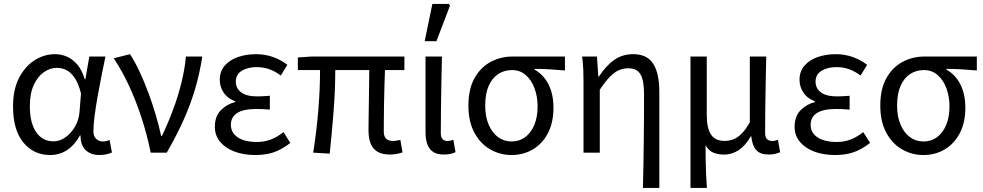

<svg xmlns="http://www.w3.org/2000/svg" viewBox="-20 -772 4972 971"><path d="M233.5 12Q150 12 97.9 -51.5Q45.9 -115.1 45.9 -234.2Q45.9 -318.1 75.8 -376.9Q105.7 -435.7 154.3 -466.9Q203 -498.1 259.1 -498.1Q289.2 -498.1 318.4 -485.6Q347.6 -473.1 371.3 -445.1Q394.9 -417.1 408.8 -370.9H411.5L431.8 -486.1H513.3Q503.3 -438.1 492.8 -385.6Q482.2 -333.1 473.2 -281.8Q464.1 -230.4 458.3 -185.4Q452.4 -140.4 452.4 -106.8Q452.4 -82.4 466.5 -69.5Q480.6 -56.5 500.4 -56.5Q508.6 -56.5 517.6 -58.6Q526.5 -60.7 534.3 -63.7L546.1 -0.9Q536.1 3.5 520.3 7.8Q504.6 12 482.9 12Q439.9 12 413.7 -12.1Q387.5 -36.2 387.2 -86.8H384.4Q328.6 12 233.5 12ZM250.2 -57.2Q282.1 -57.2 311.2 -77.7Q340.4 -98.3 359.9 -132.7Q379.4 -167.1 382.3 -207.9L389.6 -299.5Q376.2 -352.3 356.2 -380.3Q336.2 -408.4 313.6 -418.6Q290.9 -428.9 268.1 -428.9Q233 -428.9 201.8 -407Q170.6 -385 150.7 -342.1Q130.9 -299.2 130.9 -234.9Q130.9 -150.9 162.7 -104Q194.5 -57.2 250.2 -57.2Z M742.2 0Q724.1 -89.2 696.1 -175.4Q668.1 -261.6 632.4 -338.5Q596.6 -415.4 555.1 -477.3L637.6 -498.1Q662.5 -459.5 686.3 -408.6Q710.2 -357.7 730.9 -301.5Q751.6 -245.4 768.1 -189.6Q784.5 -133.9 794.9 -84.6H798.9Q828.9 -146.8 854.3 -214.7Q879.8 -282.6 897 -351.7Q914.3 -420.7 920.2 -486.1H1003Q990.1 -401.5 966.9 -322.7Q943.7 -243.9 908.2 -164.8Q872.7 -85.8 823.3 0Z M1271.5 12Q1211.4 12 1165.2 -5.7Q1119 -23.4 1092.8 -55.2Q1066.6 -87 1066.6 -130.5Q1066.6 -184.5 1097.3 -215.1Q1128 -245.7 1169.4 -255.7V-259.7Q1130.6 -274.1 1111 -303.8Q1091.4 -333.5 1091.4 -368Q1091.4 -411.7 1116.8 -440.5Q1142.2 -469.4 1184 -483.7Q1225.7 -498 1275 -498Q1319.7 -498 1360.1 -483.9Q1400.5 -469.8 1433.3 -444.2L1400.1 -389.9Q1371.6 -411.5 1341.9 -422Q1312.3 -432.6 1277.9 -432.6Q1233.3 -432.6 1202.9 -414.2Q1172.5 -395.8 1172.5 -358.6Q1172.5 -325.8 1199.2 -305.1Q1226 -284.4 1283.4 -284.4Q1298 -284.4 1312.2 -285.5Q1326.3 -286.6 1344.7 -287.6V-217.6Q1324.9 -219.6 1308.1 -220.2Q1291.3 -220.8 1274.3 -220.8Q1211.1 -220.8 1179.4 -200.4Q1147.7 -180 1147.7 -140.7Q1147.7 -100.3 1182.7 -77.2Q1217.6 -54 1279.8 -54Q1315 -54 1346.9 -65.4Q1378.9 -76.7 1413.6 -103.8L1448.4 -49.2Q1404.3 -15.2 1363.7 -1.6Q1323 12 1271.5 12Z M1952 9.5Q1913.4 9.5 1889.4 -4.5Q1865.4 -18.6 1854.5 -45.9Q1843.6 -73.2 1843.6 -112.8Q1843.6 -131.5 1844.1 -166.1Q1844.6 -200.6 1845.3 -244.2Q1846 -287.8 1846.5 -333.1Q1847 -378.4 1847.6 -417.8H1675.6Q1675.6 -316.1 1666.8 -206.4Q1658.1 -96.7 1647.4 4.9L1563.9 0Q1580.4 -102.8 1589.5 -211.2Q1598.6 -319.7 1598.6 -417.8H1486.3V-481.4L1556 -486.1H2025.2V-417.8H1926.9Q1925.5 -376.8 1924 -330Q1922.5 -283.1 1922 -238.6Q1921.5 -194.1 1921.2 -159.3Q1920.9 -124.4 1920.9 -106.8Q1920.9 -81.8 1933 -70.4Q1945.2 -59 1968.7 -59Q1974.8 -59 1984.1 -60.5Q1993.4 -62 2004.7 -64.3L2015.8 -1.5Q2004 2.6 1988.1 6.1Q1972.2 9.5 1952 9.5Z M2225 9.5Q2191.1 9.5 2170.8 -3.6Q2150.5 -16.7 2141.3 -42.1Q2132 -67.5 2132 -104V-486.1H2215Q2213.6 -420.4 2212.2 -352.7Q2210.8 -285.1 2210.1 -220.4Q2209.3 -155.7 2209.3 -98Q2209.3 -77.4 2218.4 -68.2Q2227.5 -59 2243.2 -59Q2249.8 -59 2257.1 -60.5Q2264.4 -62 2272.7 -65L2283.8 -2.2Q2272.8 2.3 2259 5.9Q2245.2 9.5 2225 9.5ZM2127.8 -563.7 2166.6 -752.1H2250.7L2255.6 -742.9L2187.1 -563.7Z M2566.9 12Q2508.1 12 2458.5 -16.9Q2408.8 -45.7 2378.9 -101.5Q2348.9 -157.2 2348.9 -237.7Q2348.9 -323 2380.5 -378.2Q2412.1 -433.3 2462.7 -459.7Q2513.4 -486.1 2571.1 -486.1H2837.1V-415.6Q2795.8 -419.4 2759.9 -421.4Q2723.9 -423.5 2683.4 -423.8V-419.8Q2728.5 -395.1 2753.8 -345.5Q2779 -295.8 2779 -227.4Q2779 -151.7 2750.8 -98.2Q2722.6 -44.6 2674.5 -16.3Q2626.4 12 2566.9 12ZM2567.6 -56.5Q2606.1 -56.5 2635.6 -78.1Q2665.1 -99.8 2682 -139.6Q2698.8 -179.4 2698.8 -234Q2698.8 -282.6 2683.6 -324.6Q2668.3 -366.6 2639.4 -392.1Q2610.5 -417.6 2568.9 -417.6Q2530.5 -417.6 2500 -397.9Q2469.5 -378.2 2451.7 -338.3Q2433.9 -298.4 2433.9 -237.7Q2433.9 -182 2451.4 -141.3Q2468.9 -100.5 2499 -78.5Q2529.2 -56.5 2567.6 -56.5Z M3231.4 178.5Q3232.8 119.3 3234.1 57.3Q3235.3 -4.7 3235.8 -66.4Q3236.4 -128.2 3236.8 -186.6Q3237.1 -245.1 3237.1 -297.4Q3237.1 -365.6 3219 -396.1Q3201 -426.7 3158.1 -426.7Q3131.4 -426.7 3108.8 -416.5Q3086.2 -406.4 3063.3 -382.6Q3040.4 -358.9 3013.3 -318.1V0H2931V-352.6Q2931 -382 2930 -414.9Q2928.9 -447.9 2924.1 -486.1H2999L3005.9 -384.6H3008.6Q3046.2 -441.5 3087.4 -469.8Q3128.6 -498.1 3182.1 -498.1Q3252.5 -498.1 3283.5 -449.5Q3314.4 -401 3314.4 -308V178.5Z M3472 178.5V-486.1H3554.3V-188.7Q3554.3 -124.9 3575.3 -92.2Q3596.3 -59.4 3643.5 -59.4Q3665.4 -59.4 3686.3 -66.4Q3707.1 -73.3 3728.5 -93.9Q3749.9 -114.4 3772.1 -153.9V-486.1H3855.1Q3853.8 -420.4 3852.3 -352.7Q3850.9 -285.1 3850.2 -220.4Q3849.4 -155.7 3849.4 -98Q3849.4 -77.4 3859.3 -68.2Q3869.1 -59 3884.8 -59Q3892.1 -59 3899 -60.5Q3906 -62 3914.3 -65L3925.4 -2.2Q3914.4 2.3 3900.6 5.9Q3886.8 9.5 3866.6 9.5Q3825.5 9.5 3804.9 -12.6Q3784.4 -34.7 3779.5 -82.4H3776.8Q3750.4 -35.8 3716.1 -13Q3681.8 9.8 3642.3 9.8Q3612.9 9.8 3589.1 0.7Q3565.4 -8.5 3548.1 -37.1Q3548.4 10.7 3549 44.8Q3549.5 78.9 3550.9 109.7Q3552.3 140.5 3555 178.5Z M4203.5 12Q4143.4 12 4097.2 -5.7Q4051 -23.4 4024.8 -55.2Q3998.6 -87 3998.6 -130.5Q3998.6 -184.5 4029.3 -215.1Q4060 -245.7 4101.4 -255.7V-259.7Q4062.6 -274.1 4043 -303.8Q4023.4 -333.5 4023.4 -368Q4023.4 -411.7 4048.8 -440.5Q4074.2 -469.4 4116 -483.7Q4157.7 -498 4207 -498Q4251.7 -498 4292.1 -483.9Q4332.5 -469.8 4365.3 -444.2L4332.1 -389.9Q4303.6 -411.5 4273.9 -422Q4244.3 -432.6 4209.9 -432.6Q4165.3 -432.6 4134.9 -414.2Q4104.5 -395.8 4104.5 -358.6Q4104.5 -325.8 4131.2 -305.1Q4158 -284.4 4215.4 -284.4Q4230 -284.4 4244.2 -285.5Q4258.3 -286.6 4276.7 -287.6V-217.6Q4256.9 -219.6 4240.1 -220.2Q4223.3 -220.8 4206.3 -220.8Q4143.1 -220.8 4111.4 -200.4Q4079.7 -180 4079.7 -140.7Q4079.7 -100.3 4114.7 -77.2Q4149.6 -54 4211.8 -54Q4247 -54 4278.9 -65.4Q4310.9 -76.7 4345.6 -103.8L4380.4 -49.2Q4336.3 -15.2 4295.7 -1.6Q4255 12 4203.5 12Z M4649.9 12Q4591.1 12 4541.5 -16.9Q4491.8 -45.7 4461.9 -101.5Q4431.9 -157.2 4431.9 -237.7Q4431.9 -323 4463.5 -378.2Q4495.1 -433.3 4545.7 -459.7Q4596.4 -486.1 4654.1 -486.1H4920.1V-415.6Q4878.8 -419.4 4842.9 -421.4Q4806.9 -423.5 4766.4 -423.8V-419.8Q4811.5 -395.1 4836.8 -345.5Q4862 -295.8 4862 -227.4Q4862 -151.7 4833.8 -98.2Q4805.6 -44.6 4757.5 -16.3Q4709.4 12 4649.9 12ZM4650.6 -56.5Q4689.1 -56.5 4718.6 -78.1Q4748.1 -99.8 4765 -139.6Q4781.8 -179.4 4781.8 -234Q4781.8 -282.6 4766.6 -324.6Q4751.3 -366.6 4722.4 -392.1Q4693.5 -417.6 4651.9 -417.6Q4613.5 -417.6 4583 -397.9Q4552.5 -378.2 4534.7 -338.3Q4516.9 -298.4 4516.9 -237.7Q4516.9 -182 4534.4 -141.3Q4551.9 -100.5 4582 -78.5Q4612.2 -56.5 4650.6 -56.5Z"/></svg>

Font: Source Sans 3
Style: Regular
Weight: 200
Designer: Paul D. Hunt
Foundry: Adobe
Version: Version 3.046;hotconv 1.0.118;makeotfexe 2.5.65603